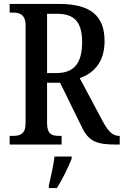

<svg xmlns="http://www.w3.org/2000/svg" viewBox="-20 -734 628 975"><path d="M29 0H293V-44H281C244 -44 219 -52 219 -109V-314H285L395 -90C430 -15 472 0 569 0H588V-44H584C550 -44 526 -71 498 -125L385 -337C451 -361 511 -413 511 -525C511 -653 441 -714 280 -714H29V-670H46C79 -670 110 -661 110 -604V-109C110 -52 81 -44 46 -44H29ZM267 -363H219V-664H271C360 -664 397 -619 397 -520C397 -417 359 -363 267 -363ZM228 208V221H269C295 179 329 113 344 71V61H257C251 109 238 164 228 208Z"/></svg>

Font: Noto Serif Georgian Condensed Medium
Style: Regular
Weight: 500
Width: 3
Designer: Monotype Design Team, Akaki Razmadze
Foundry: Google LLC
Version: Version 2.003